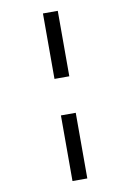

<svg xmlns="http://www.w3.org/2000/svg" viewBox="-105 -821 761 1120"><g transform="rotate(-10 275.5 -261.5)"><path d="M231 -370.1H318.8V-757.8H231ZM231 234.9H318.8V-153.8H231Z"/></g></svg>

Font: Samim Medium
Style: Regular
Weight: 500
Foundry: DejaVu fonts team - Redesigned by Saber Rastikerdar
Version: Version 4.0.5